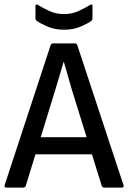

<svg xmlns="http://www.w3.org/2000/svg" viewBox="-20 -852 583 872"><path d="M10 0Q-2 0 1 -11L210 -647Q214 -655 221 -655H319Q328 -655 331 -647L541 -11Q544 0 533 0H454Q446 0 442 -8L305 -449Q296 -480 287.5 -510.5Q279 -541 270 -571H269Q260 -541 251 -510.5Q242 -480 233 -450L97 -8Q94 0 86 0ZM125 -151 145 -229H393L413 -151ZM271 -717Q228 -717 194 -732Q160 -747 146 -758Q141 -763 141 -769V-823Q141 -829 144 -831Q147 -833 152 -830Q170 -818 202 -803Q234 -788 271 -788Q307 -788 339 -803Q371 -818 390 -830Q395 -833 397.5 -831Q400 -829 400 -823V-769Q400 -763 396 -758Q382 -747 348 -732Q314 -717 271 -717Z"/></svg>

Font: Sofia Sans Semi Condensed Medium
Style: Regular
Weight: 500
Designer: Botio Nikoltchev, Ani Petrova
Foundry: lettersoup
Version: Version 4.100